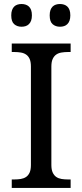

<svg xmlns="http://www.w3.org/2000/svg" viewBox="-20 -929 407 949"><path d="M38.1 0V-42H50.8Q67.9 -42 82.8 -44.4Q97.7 -46.9 108.9 -54.4Q120.1 -62 126.5 -76.2Q132.8 -90.3 132.8 -113.8V-600.1Q132.8 -623.5 126.5 -637.7Q120.1 -651.9 108.9 -659.4Q97.7 -667 82.8 -669.4Q67.9 -671.9 50.8 -671.9H38.1V-713.9H329.1V-671.9H315.9Q299.3 -671.9 284.2 -669.4Q269 -667 258.1 -659.4Q247.1 -651.9 240.5 -637.7Q233.9 -623.5 233.9 -600.1V-113.8Q233.9 -90.3 240.5 -76.2Q247.1 -62 258.1 -54.4Q269 -46.9 284.2 -44.4Q299.3 -42 315.9 -42H329.1V0ZM35.6 -853Q35.6 -868.7 39.6 -879.4Q43.5 -890.1 50.3 -896.7Q57.1 -903.3 66.4 -906.2Q75.7 -909.2 86.4 -909.2Q97.2 -909.2 106.4 -906.2Q115.7 -903.3 122.8 -896.7Q129.9 -890.1 133.8 -879.4Q137.7 -868.7 137.7 -853Q137.7 -837.9 133.8 -827.1Q129.9 -816.4 122.8 -809.6Q115.7 -802.7 106.4 -799.8Q97.2 -796.9 86.4 -796.9Q64.5 -796.9 50 -809.6Q35.6 -822.3 35.6 -853ZM225.6 -853Q225.6 -868.7 229.5 -879.4Q233.4 -890.1 240.2 -896.7Q247.1 -903.3 256.3 -906.2Q265.6 -909.2 276.4 -909.2Q287.1 -909.2 296.4 -906.2Q305.7 -903.3 312.7 -896.7Q319.8 -890.1 323.7 -879.4Q327.6 -868.7 327.6 -853Q327.6 -837.9 323.7 -827.1Q319.8 -816.4 312.7 -809.6Q305.7 -802.7 296.4 -799.8Q287.1 -796.9 276.4 -796.9Q254.4 -796.9 240 -809.6Q225.6 -822.3 225.6 -853Z"/></svg>

Font: Droid Serif
Style: Regular
Weight: 400
Version: Version 1.00 build 112